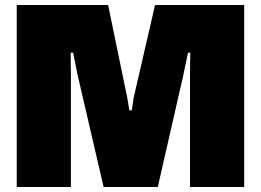

<svg xmlns="http://www.w3.org/2000/svg" viewBox="-20 -749 1045 769"><path d="M47 0V-729H413L490 -356L498 -307H508L515 -356L601 -729H958V0H741V-456L742 -538H733L714 -447L612 0H395L290 -452L273 -538H263L264 -456V0Z"/></svg>

Font: Hubot Sans Condensed ExtraLight Black
Style: Regular
Weight: 900
Version: Version 2.000